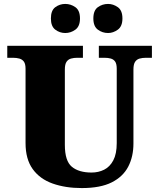

<svg xmlns="http://www.w3.org/2000/svg" viewBox="-20 -947 809 977"><path d="M396 10Q313 10 248 -13Q183 -36 146.5 -86.5Q110 -137 110 -219V-597Q110 -622 101.5 -633.5Q93 -645 78.5 -649Q64 -653 46 -653H17V-714H402V-653H373Q356 -653 341.5 -649Q327 -645 318.5 -632.5Q310 -620 310 -593V-210Q310 -128 345.5 -98.5Q381 -69 446 -69Q481 -69 510 -83.5Q539 -98 556.5 -131Q574 -164 574 -219V-597Q574 -622 566 -633.5Q558 -645 544 -649Q530 -653 512 -653H483V-714H753V-653H723Q705 -653 690.5 -649Q676 -645 667.5 -632.5Q659 -620 659 -593V-217Q659 -150 632.5 -99Q606 -48 548.5 -19Q491 10 396 10ZM530 -779Q501 -779 478 -796Q455 -813 455 -853Q455 -894 478 -910.5Q501 -927 530 -927Q556 -927 579.5 -910.5Q603 -894 603 -853Q603 -813 579.5 -796Q556 -779 530 -779ZM312 -779Q284 -779 261.5 -796Q239 -813 239 -853Q239 -894 261.5 -910.5Q284 -927 312 -927Q340 -927 363.5 -910.5Q387 -894 387 -853Q387 -813 363.5 -796Q340 -779 312 -779Z"/></svg>

Font: Noto Serif Tibetan Black
Style: Regular
Weight: 900
Version: Version 2.103